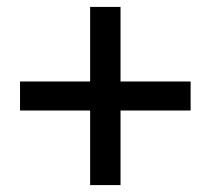

<svg xmlns="http://www.w3.org/2000/svg" viewBox="-20 -649 610 556"><path d="M38 -413V-329H241V-113H329V-329H532V-413H329V-629H241V-413Z"/></svg>

Font: Kinto Sans Med
Style: Regular
Weight: 500
Designer: Authors: Ryoko NISHIZUKA  (kana & ideographs); Paul D. Hunt (Latin, Greek & Cyrillic); Wenlong ZHANG  (bopomofo); Sandol
Foundry: Adobe Systems Incorporated, ookami Inc.
Version: Version 0.001